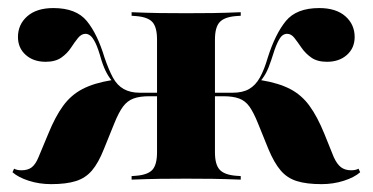

<svg xmlns="http://www.w3.org/2000/svg" viewBox="-20 -450 934 481"><path d="M785.5 11.3Q747.6 11.3 723.4 3.6Q699.2 -4 683.1 -23Q666.9 -41.9 652.4 -76.6L626.6 -140.3Q615.3 -168.5 604.8 -183.1Q594.4 -197.6 579 -203.2Q563.7 -208.9 539.5 -208.9H500.8V-217.7H562.9Q587.9 -217.7 604 -227Q620.2 -236.3 631 -255.6Q641.9 -275 650.8 -305.6Q669.4 -364.5 696 -397.2Q722.6 -429.8 779.8 -429.8Q821.8 -429.8 845.2 -409.3Q868.5 -388.7 868.5 -357.3Q868.5 -329.8 849.2 -312.5Q829.8 -295.2 799.2 -295.2Q775 -295.2 760.1 -305.6Q745.2 -316.1 735.5 -330.2Q725.8 -344.4 717.7 -354.8Q709.7 -365.3 699.2 -365.3Q692.7 -365.3 687.1 -360.9Q681.5 -356.5 675 -342.7Q668.5 -329 659.7 -300Q653.2 -279.8 646 -266.5Q638.7 -253.2 628.2 -241.9L633.9 -249.2Q678.2 -241.9 706.9 -227Q735.5 -212.1 755.2 -185.1Q775 -158.1 792.7 -114.5L816.1 -56.5Q824.2 -38.7 834.3 -31Q844.4 -23.4 859.7 -23.4Q871 -23.4 878.2 -27.4L882.3 -18.5Q867.7 -5.6 841.5 2.8Q815.3 11.3 785.5 11.3ZM108.1 11.3Q78.2 11.3 52 2.8Q25.8 -5.6 11.3 -18.5L15.3 -27.4Q22.6 -23.4 33.9 -23.4Q50 -23.4 59.7 -31Q69.4 -38.7 76.6 -56.5L100.8 -114.5Q118.5 -158.1 138.3 -185.1Q158.1 -212.1 186.7 -227Q215.3 -241.9 259.7 -249.2L265.3 -241.9Q254.8 -253.2 247.6 -266.5Q240.3 -279.8 233.9 -300Q225.8 -329 219 -342.7Q212.1 -356.5 206 -360.9Q200 -365.3 194.4 -365.3Q183.9 -365.3 175.4 -354.8Q166.9 -344.4 157.7 -330.2Q148.4 -316.1 133.5 -305.6Q118.5 -295.2 94.4 -295.2Q63.7 -295.2 44.4 -312.5Q25 -329.8 25 -357.3Q25 -388.7 48.4 -409.3Q71.8 -429.8 113.7 -429.8Q171 -429.8 197.6 -397.2Q224.2 -364.5 241.9 -305.6Q252.4 -275 262.9 -255.6Q273.4 -236.3 289.9 -227Q306.5 -217.7 329.8 -217.7H391.9V-208.9H354Q329.8 -208.9 314.5 -203.2Q299.2 -197.6 288.3 -183.1Q277.4 -168.5 266.1 -140.3L240.3 -76.6Q226.6 -41.9 210.5 -23Q194.4 -4 170.2 3.6Q146 11.3 108.1 11.3ZM373.4 -209.7V-350.8Q373.4 -381.5 362.1 -394.4Q350.8 -407.3 321 -409.7L309.7 -410.5V-419.4Q351.6 -417.7 380.2 -417.3Q408.9 -416.9 446 -416.9Q483.9 -416.9 512.9 -417.3Q541.9 -417.7 583.1 -419.4V-410.5L571 -409.7Q541.9 -407.3 530.2 -394.4Q518.5 -381.5 518.5 -350.8V-209.7ZM446 -2.4Q408.9 -2.4 380.2 -2Q351.6 -1.6 309.7 0V-8.9L321 -9.7Q350.8 -12.1 362.1 -25Q373.4 -37.9 373.4 -68.5V-209.7H518.5V-68.5Q518.5 -37.9 530.2 -25Q541.9 -12.1 571 -9.7L583.1 -8.9V0Q541.9 -1.6 512.9 -2Q483.9 -2.4 446 -2.4Z"/></svg>

Font: Playfair 144pt SemiExpanded Black
Style: Regular
Weight: 900
Width: 6
Designer: Claus Eggers Sørensen
Foundry: Claus Eggers Sørensen
Version: Version 2.203